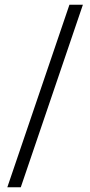

<svg xmlns="http://www.w3.org/2000/svg" viewBox="-20 -712 382 813"><path d="M11 81 274 -692H331L68 81Z"/></svg>

Font: Bricolage Grotesque 10pt ExtraLight
Style: Regular
Weight: 200
Designer: Mathieu Triay
Foundry: Atelier Triay
Version: Version 1.000; ttfautohint (v1.8.4.7-5d5b);gftools[0.9.32]